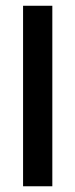

<svg xmlns="http://www.w3.org/2000/svg" viewBox="-20 -650 263 670"><path d="M60.5 0V-629.9H162.6V0Z"/></svg>

Font: Open Sans Condensed SemiBold
Style: Regular
Weight: 600
Width: 3
Designer: Monotype Design Team
Foundry: Monotype Imaging Inc.
Version: Version 3.000; ttfautohint (v1.8.4)